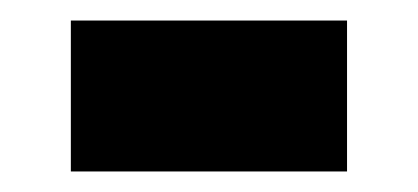

<svg xmlns="http://www.w3.org/2000/svg" viewBox="-20 -768 407 187"><path d="M49 -601V-748H318V-601Z"/></svg>

Font: Georama Condensed Black
Style: Regular
Weight: 900
Width: 3
Designer: Jean-Baptiste Levee
Foundry: Production Type
Version: Version 1.000